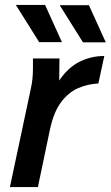

<svg xmlns="http://www.w3.org/2000/svg" viewBox="-20 -755 447 775"><path d="M20 0 104 -395Q109 -417 111 -437Q113 -457 113 -480V-519H220L219 -430Q255 -483 301.5 -506Q348 -529 401 -529L377 -418Q334 -416 295 -399Q256 -382 226.5 -342.5Q197 -303 182 -234L133 0ZM44 -735H162L230 -585H138ZM221 -734H339L407 -584H315Z"/></svg>

Font: Radio Canada Medium
Style: Italic
Weight: 500
Italic angle: -12°
Designer: Charles Daoud, Etienne Aubert Bonn, Alexandre Saumier Demers, Jacques Le Bailly
Foundry: Radio-Canada
Version: Version 2.104; ttfautohint (v1.8.4.7-5d5b);gftools[0.9.28.de